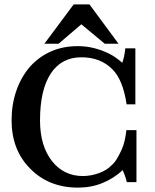

<svg xmlns="http://www.w3.org/2000/svg" viewBox="-20 -848 709 878"><path d="M248 -648H183L317 -828H389L522 -648H459L352 -737ZM604 -253V-15H560Q555 -35 550.5 -47Q546 -59 541 -70Q500 -32 448.5 -11Q397 10 337 10Q203 10 118 -77Q33 -162 33 -298Q33 -370 54.5 -432.5Q76 -495 117 -543Q159 -589 213.5 -613Q268 -637 336 -637Q375 -637 412 -627.5Q449 -618 482 -601Q498 -593 513.5 -581.5Q529 -570 539 -561Q549 -587 553 -627H599V-371H559Q542 -484 494 -531Q440 -586 352 -586Q261 -586 212 -511.5Q163 -437 163 -297Q163 -181 218 -111Q272 -43 359 -43Q395 -43 431.5 -56Q468 -69 490 -92Q504 -104 515 -122.5Q526 -141 537 -165Q545 -183 550 -205Q555 -227 558 -253Z"/></svg>

Font: New Athena Unicode
Style: Bold
Weight: 700
Designer: J. Rusten 1997; rev. by R. Hancock 2001, 2002, rev. by D. Mastronarde 2002-2021
Foundry: Society for Classical Studies (formerly American Philological Association)
Version: Version 5.008